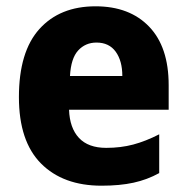

<svg xmlns="http://www.w3.org/2000/svg" viewBox="-20 -579 593 609"><path d="M283 -559Q391 -559 453 -494.5Q515 -430 515 -309V-231H199Q201 -173 230.5 -141.5Q260 -110 317 -110Q363 -110 402.5 -120.5Q442 -131 485 -153V-30Q447 -9 403.5 0.5Q360 10 302 10Q180 10 110 -60.5Q40 -131 40 -271Q40 -415 105 -487Q170 -559 283 -559ZM286 -444Q251 -444 228 -419Q205 -394 202 -338H368Q368 -386 347 -415Q326 -444 286 -444Z"/></svg>

Font: Noto Sans Telugu SemiCondensed ExtraBold
Style: Regular
Weight: 800
Width: 4
Designer: Jelle Bosma - Monotype Design Team
Foundry: Monotype Imaging Inc.
Version: Version 2.005; ttfautohint (v1.8.4.7-5d5b)